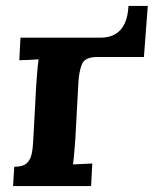

<svg xmlns="http://www.w3.org/2000/svg" viewBox="-20 -627 521 647"><path d="M24 0 28 -65Q56 -65 69 -76Q82 -87 86.5 -107.5Q91 -128 92 -154L102 -339Q103 -353 105 -379Q107 -405 110 -427Q94 -426 75 -425Q56 -424 45 -424L49 -500H318Q348 -500 368.5 -512Q389 -524 400 -547.5Q411 -571 413 -607H478L465 -435H308Q266 -435 256 -410.5Q246 -386 244 -346L234 -161Q233 -147 231 -121.5Q229 -96 226 -73L291 -76L287 0Z"/></svg>

Font: Lora
Style: Italic
Weight: 400
Italic angle: -3°
Designer: Olga Karpushina, Alexei Vanyashin (Cyrillic)
Foundry: Cyreal
Version: Version 3.008